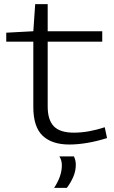

<svg xmlns="http://www.w3.org/2000/svg" viewBox="-20 -684 549 922"><path d="M313 10Q229 10 184.5 -32.5Q140 -75 140 -170V-484H10V-527L140 -534L149 -664H209V-534H471V-484H209V-173Q209 -108 238.5 -77.5Q268 -47 334 -47Q372 -47 409.5 -54Q447 -61 483 -73L494 -21Q443 -5 397.5 2.5Q352 10 313 10ZM240 218Q277 162 277 110Q277 85 265 67H335Q344 86 344 107Q344 137 332 165Q320 193 301 218Z"/></svg>

Font: Georama Extended Light
Style: Regular
Weight: 300
Width: 7
Designer: Jean-Baptiste Levee
Foundry: Production Type
Version: Version 1.000